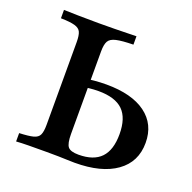

<svg xmlns="http://www.w3.org/2000/svg" viewBox="-106 -677 782 783"><g transform="rotate(20 285.0 -285.5)"><path d="M42.7 0V-36.3Q83.1 -37.9 103.2 -43.1Q123.4 -48.4 129.8 -62.9Q136.3 -77.4 136.3 -105.6V-465.3Q136.3 -494.4 129.8 -508.5Q123.4 -522.6 103.2 -528.2Q83.1 -533.9 42.7 -534.7V-571Q68.5 -570.2 105.2 -569.4Q141.9 -568.5 192.7 -568.5Q230.6 -568.5 262.5 -569Q294.4 -569.4 319 -570.2Q343.5 -571 357.3 -571V-534.7Q308.1 -533.9 283.5 -528.2Q258.9 -522.6 250.8 -508.1Q242.7 -493.5 242.7 -463.7V-105.6Q242.7 -63.7 254 -50Q265.3 -36.3 300 -36.3Q365.3 -36.3 397.2 -69.8Q429 -103.2 429 -171.8Q429 -241.9 395.2 -275Q361.3 -308.1 288.7 -308.1Q267.7 -308.1 246.4 -305.6Q225 -303.2 205.6 -298.4V-334.7Q229.8 -339.5 256.5 -341.9Q283.1 -344.4 309.7 -344.4Q420.2 -344.4 480.6 -300Q541.1 -255.6 541.1 -175Q541.1 -91.9 476.6 -46Q412.1 0 296 0Q281.5 0 264.1 -0.8Q246.8 -1.6 225.4 -2Q204 -2.4 175 -2.4Q129.8 -2.4 96.8 -2Q63.7 -1.6 42.7 0Z"/></g></svg>

Font: Playfair 9pt SemiBold
Style: Regular
Weight: 600
Designer: Claus Eggers Sørensen
Foundry: Claus Eggers Sørensen
Version: Version 2.001;gftools[0.9.30]